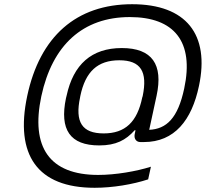

<svg xmlns="http://www.w3.org/2000/svg" viewBox="-20 -692 976 911"><path d="M683 159 696 99C627 121 528 138 446 138C214 138 125 6 176 -235C228 -478 373 -611 596 -611C806 -611 902 -495 854 -272C824 -131 770 -80 688 -76L723 -238C755 -386 702 -464 558 -464C414 -464 328 -386 296 -238L293 -226C262 -77 312 -2 451 -2C530 -2 577 -27 619 -74H623L619 -55C615 -33 627 -18 646 -18H663C808 -18 890 -122 924 -284C976 -528 864 -672 607 -672C342 -672 169 -519 109 -236C50 43 157 199 429 199C515 199 610 183 683 159ZM360 -230 361 -236C385 -352 443 -406 546 -406C648 -406 681 -352 657 -236L655 -230C631 -113 574 -59 472 -59C369 -59 335 -113 360 -230Z"/></svg>

Font: LT Wave Text Light Italic
Style: Regular
Weight: 300
Designer: Daniel Lyons
Version: Version 2.5 (Glyphs App)